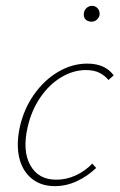

<svg xmlns="http://www.w3.org/2000/svg" viewBox="-20 -630 408 655"><path d="M167 5Q120 5 88.5 -20.5Q57 -46 46 -90.5Q35 -135 47 -194Q61 -258 96 -307.5Q131 -357 178.5 -385Q226 -413 278 -413Q307 -413 329.5 -403.5Q352 -394 368 -373L350 -357Q338 -372 319.5 -381.5Q301 -391 273 -391Q230 -391 189 -366.5Q148 -342 117.5 -297.5Q87 -253 74 -195Q56 -115 83.5 -66Q111 -17 172 -17Q206 -17 238 -31.5Q270 -46 295 -72L308 -57Q279 -29 242.5 -12Q206 5 167 5ZM292 -556Q284 -556 277.5 -559.5Q271 -563 268 -569.5Q265 -576 266 -584Q267 -595 275 -602.5Q283 -610 294 -610Q302 -610 308 -606Q314 -602 317 -596Q320 -590 320 -581Q319 -571 311 -563.5Q303 -556 292 -556Z"/></svg>

Font: Ysabeau Office Thin
Style: Italic
Weight: 250
Italic angle: -12°
Designer: Christian Thalmann (Catharsis Fonts)
Version: Version 2.001;gftools[0.9.30]; featfreeze: tnum,lnum,ss02